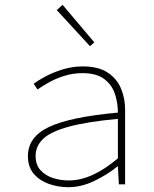

<svg xmlns="http://www.w3.org/2000/svg" viewBox="-20 -766 640 798"><path d="M264 12Q222 12 183.5 -1.5Q145 -15 120.5 -43.5Q96 -72 96 -117Q96 -197 184 -238.5Q272 -280 470 -298Q470 -340 457 -377.5Q444 -415 412 -438.5Q380 -462 322 -462Q284 -462 248.5 -451Q213 -440 184 -424Q155 -408 136 -394L120 -418Q137 -431 168.5 -448Q200 -465 240.5 -477.5Q281 -490 324 -490Q388 -490 426.5 -465Q465 -440 482.5 -399Q500 -358 500 -310V0H474L470 -74H468Q426 -40 372 -14Q318 12 264 12ZM266 -16Q314 -16 365 -39Q416 -62 470 -108V-272Q341 -260 266 -239.5Q191 -219 159.5 -189Q128 -159 128 -118Q128 -81 148.5 -58.5Q169 -36 200.5 -26Q232 -16 266 -16ZM354 -574 216 -724 240 -746 372 -590Z"/></svg>

Font: Source Code Pro ExtraLight
Style: Regular
Weight: 200
Monospace: yes
Designer: Paul D. Hunt, Teo Tuominen
Foundry: Adobe
Version: Version 1.026;hotconv 1.1.0;makeotfexe 2.6.0